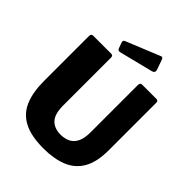

<svg xmlns="http://www.w3.org/2000/svg" viewBox="-266 -1104 1256 1256"><g transform="rotate(45 362.0 -476.0)"><path d="M672 -284Q672 -174 634 -109.5Q596 -45 526 -17.5Q456 10 362 10Q247 10 179 -25.5Q111 -61 81.5 -131.5Q52 -202 52 -304V-721Q52 -742 70 -742H237Q254 -742 254 -723V-280Q254 -201 286.5 -167Q319 -133 377 -133Q413 -133 442.5 -147Q472 -161 488.5 -194Q505 -227 505 -283V-721Q505 -742 523 -742H656Q672 -742 672 -723V-284ZM498 -950 523 -879Q530 -856 506 -849L274 -791Q262 -788 256.5 -791Q251 -794 247 -803L233 -842Q228 -858 241 -864L479 -961Q492 -966 498 -950Z"/></g></svg>

Font: Libre Franklin Thin ExtraBold
Style: Regular
Weight: 800
Version: Version 3.000